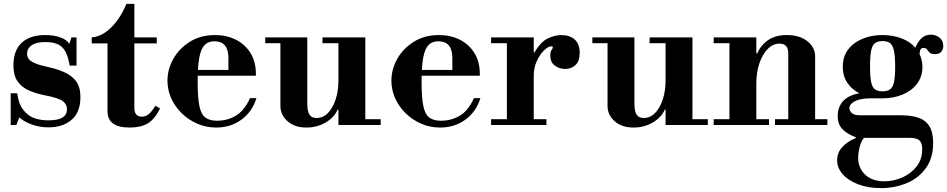

<svg xmlns="http://www.w3.org/2000/svg" viewBox="-20 -642 4864 986"><path d="M229 12Q185 12 145 -2Q105 -16 79 -39L64 0H35V-163H68L74 -134Q84 -87 121 -55.5Q158 -24 231 -24Q278 -24 301 -38.5Q324 -53 324 -82Q324 -106 302.5 -122.5Q281 -139 213 -152Q166 -161 128.5 -177.5Q91 -194 70 -224.5Q49 -255 49 -306Q49 -383 91.5 -422.5Q134 -462 212 -462Q257 -462 290 -450Q323 -438 336 -417L347 -450H373V-305H338L335 -320Q324 -376 297.5 -401Q271 -426 212 -426Q166 -426 142.5 -409.5Q119 -393 119 -367Q119 -352 127 -340Q135 -328 159 -317.5Q183 -307 230 -297Q276 -287 313 -270Q350 -253 371.5 -223.5Q393 -194 393 -144Q393 -66 348 -27Q303 12 229 12Z M647 13Q587 13 559.5 -8.5Q532 -30 532 -71V-419H451V-450Q489 -453 522.5 -477Q556 -501 583.5 -539Q611 -577 629 -622H670V-450H785V-419H670V-88Q670 -43 708 -43Q728 -43 743.5 -55.5Q759 -68 778 -99L802 -85Q775 -30 739 -8.5Q703 13 647 13Z M1090 13Q1038 13 992.5 -7Q947 -27 912.5 -61Q878 -95 859 -138Q840 -181 840 -228Q840 -286 870 -339.5Q900 -393 955 -427.5Q1010 -462 1084 -462Q1144 -462 1191.5 -438Q1239 -414 1266.5 -369.5Q1294 -325 1294 -264V-253H947V-283H1153V-344Q1153 -430 1081 -430Q1050 -430 1031 -411Q1012 -392 1003.5 -346.5Q995 -301 995 -222Q995 -141 1004 -97.5Q1013 -54 1035 -38Q1057 -22 1095 -22Q1148 -22 1191.5 -48Q1235 -74 1264 -138H1297Q1276 -69 1220.5 -28Q1165 13 1090 13Z M1554 13Q1493 13 1456.5 -19.5Q1420 -52 1420 -98V-435H1558V-111Q1558 -70 1569.5 -53Q1581 -36 1605 -36Q1639 -36 1664 -61.5Q1689 -87 1703.5 -131Q1718 -175 1718 -229L1738 -79H1714Q1696 -38 1651.5 -12.5Q1607 13 1554 13ZM1718 0V-30H1935V0ZM1342 -420V-450H1558V-420ZM1718 -15V-435H1856V-15ZM1636 -420V-450H1856V-420Z M2240 13Q2188 13 2142.5 -7Q2097 -27 2062.5 -61Q2028 -95 2009 -138Q1990 -181 1990 -228Q1990 -286 2020 -339.5Q2050 -393 2105 -427.5Q2160 -462 2234 -462Q2294 -462 2341.5 -438Q2389 -414 2416.5 -369.5Q2444 -325 2444 -264V-253H2097V-283H2303V-344Q2303 -430 2231 -430Q2200 -430 2181 -411Q2162 -392 2153.5 -346.5Q2145 -301 2145 -222Q2145 -141 2154 -97.5Q2163 -54 2185 -38Q2207 -22 2245 -22Q2298 -22 2341.5 -48Q2385 -74 2414 -138H2447Q2426 -69 2370.5 -28Q2315 13 2240 13Z M2502 0V-30H2583V-420H2502V-450H2721V-373H2725Q2758 -429 2795 -445.5Q2832 -462 2861 -462Q2907 -462 2932 -438.5Q2957 -415 2957 -371Q2957 -328 2935.5 -308Q2914 -288 2882 -288Q2853 -288 2829.5 -305Q2806 -322 2806 -356Q2806 -376 2812.5 -385Q2819 -394 2819 -399Q2819 -401 2817.5 -402.5Q2816 -404 2811 -404Q2795 -404 2773.5 -383Q2752 -362 2736.5 -328Q2721 -294 2721 -254V-30H2786V0Z M3234 13Q3173 13 3136.5 -19.5Q3100 -52 3100 -98V-435H3238V-111Q3238 -70 3249.5 -53Q3261 -36 3285 -36Q3319 -36 3344 -61.5Q3369 -87 3383.5 -131Q3398 -175 3398 -229L3418 -79H3394Q3376 -38 3331.5 -12.5Q3287 13 3234 13ZM3398 0V-30H3615V0ZM3022 -420V-450H3238V-420ZM3398 -15V-435H3536V-15ZM3316 -420V-450H3536V-420Z M4028 -15V-368Q4028 -418 3983 -418Q3950 -418 3923 -391Q3896 -364 3880 -317.5Q3864 -271 3864 -212L3844 -367H3868Q3888 -411 3925.5 -436.5Q3963 -462 4021 -462Q4086 -462 4126 -430.5Q4166 -399 4166 -353V-15ZM3645 0V-30H3929V0ZM3726 -15V-434H3864V-15ZM3960 0V-30H4229V0ZM3645 -420V-450H3864V-420Z M4503 324Q4438 324 4387 304.5Q4336 285 4307.5 252.5Q4279 220 4279 181Q4279 141 4306.5 112Q4334 83 4375 67V63Q4332 47 4307 22Q4282 -3 4282 -47Q4282 -92 4309.5 -122.5Q4337 -153 4393 -163Q4354 -183 4331 -217.5Q4308 -252 4308 -299Q4308 -351 4335 -387Q4362 -423 4408.5 -442.5Q4455 -462 4511 -462Q4564 -462 4608.5 -445.5Q4653 -429 4681 -397Q4692 -426 4711.5 -445Q4731 -464 4760 -464Q4785 -464 4804.5 -449Q4824 -434 4824 -406Q4824 -388 4813.5 -376Q4803 -364 4781 -364Q4762 -364 4754 -372Q4746 -380 4740.5 -388Q4735 -396 4722 -396Q4713 -396 4708.5 -389.5Q4704 -383 4702 -365Q4709 -350 4713 -333.5Q4717 -317 4717 -299Q4717 -248 4689 -211.5Q4661 -175 4614.5 -156Q4568 -137 4511 -137H4449Q4400 -137 4371 -122.5Q4342 -108 4342 -86Q4342 -73 4354.5 -61.5Q4367 -50 4395 -50H4607Q4658 -50 4695 -38Q4732 -26 4752 5Q4772 36 4772 92Q4772 171 4734 222.5Q4696 274 4635 299Q4574 324 4503 324ZM4522 289Q4569 289 4613.5 269.5Q4658 250 4687 213Q4716 176 4716 124Q4716 93 4702 79.5Q4688 66 4652 66H4417Q4403 81 4395 112Q4387 143 4387 168Q4387 220 4422.5 254.5Q4458 289 4522 289ZM4512 -173Q4537 -173 4551 -183Q4565 -193 4571 -220.5Q4577 -248 4577 -300Q4577 -355 4570.5 -383Q4564 -411 4550 -421Q4536 -431 4512 -431Q4488 -431 4474 -421Q4460 -411 4454 -383Q4448 -355 4448 -301Q4448 -247 4454 -219.5Q4460 -192 4474 -182.5Q4488 -173 4512 -173Z"/></svg>

Font: Libre Bodoni
Style: Bold
Weight: 700
Designer: Pablo Impallari, Rodrigo Fuenzalida
Foundry: Impallari Type
Version: Version 2.005;gftools[0.9.23]